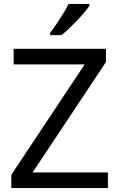

<svg xmlns="http://www.w3.org/2000/svg" viewBox="-20 -964 612 984"><path d="M533 0H38V-68L414 -634H50V-714H523V-646L147 -80H533ZM438 -934Q429 -920 412 -900Q395 -880 374.5 -858.5Q354 -837 333.5 -817.5Q313 -798 295 -784H237V-796Q252 -815 269.5 -841Q287 -867 304 -894.5Q321 -922 332 -944H438Z"/></svg>

Font: Noto Sans Hanifi Rohingya
Style: Regular
Weight: 400
Designer: Monotype Design Team and DaltonMaag
Foundry: Google LLC
Version: Version 2.101